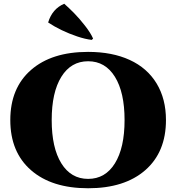

<svg xmlns="http://www.w3.org/2000/svg" viewBox="-20 -991 940 1025"><path d="M477 -785 470 -778Q435 -782 392 -796.5Q349 -811 309.5 -830Q270 -849 237 -871Q259 -944 323 -971Q349 -948 376.5 -920Q404 -892 434 -853.5Q464 -815 477 -785ZM450 -714Q579 -714 672.5 -671Q766 -628 816 -545.5Q866 -463 866 -350Q866 -179 755.5 -82.5Q645 14 450.5 14Q256 14 145.5 -82.5Q35 -179 35 -350Q35 -521 145.5 -617.5Q256 -714 450 -714ZM307.5 -119Q359 -36 450.5 -36Q542 -36 593.5 -119Q645 -202 645 -350Q645 -498 593.5 -581Q542 -664 450.5 -664Q359 -664 307.5 -581Q256 -498 256 -350Q256 -202 307.5 -119Z"/></svg>

Font: Cinzel Decorative Black
Style: Regular
Weight: 900
Designer: Natanael Gama
Version: Version 1.001;PS 001.001;hotconv 1.0.56;makeotf.lib2.0.21325